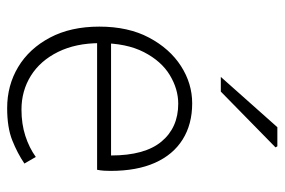

<svg xmlns="http://www.w3.org/2000/svg" viewBox="-146 -618 776 523"><g transform="rotate(90 241.5 -356.0)"><path d="M274 12Q212 12 162 -18Q112 -48 82 -104.5Q52 -161 52 -239Q52 -318 82 -374.5Q112 -431 159.5 -461.5Q207 -492 261 -492Q318 -492 359.5 -466Q401 -440 423 -390.5Q445 -341 445 -270Q445 -262 444.5 -252.5Q444 -243 442 -233H79V-271H403Q403 -363 365 -408.5Q327 -454 262 -454Q222 -454 184 -431Q146 -408 121.5 -360.5Q97 -313 97 -241Q97 -175 121 -126.5Q145 -78 186 -52.5Q227 -27 278 -27Q317 -27 349.5 -37.5Q382 -48 407 -66L425 -35Q397 -16 362 -2Q327 12 274 12ZM189 -570 326 -724H378L381 -719L229 -570Z"/></g></svg>

Font: Source Sans 3 ExtraLight Light
Style: Regular
Weight: 300
Version: Version 3.052;hotconv 1.1.0;makeotfexe 2.6.0